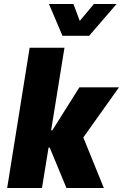

<svg xmlns="http://www.w3.org/2000/svg" viewBox="-20 -945 618 965"><path d="M16 0 129 -705H304L237 -290H243L379 -506H578L383 -232L387 -283L502 0H314L230 -203H224L191 0ZM294 -765 226 -925H349L381 -840L452 -925H566L428 -765Z"/></svg>

Font: Nunito Sans 7pt Condensed Black
Style: Italic
Weight: 900
Width: 3
Italic angle: -9°
Designer: Vernon Adams
Foundry: Vernon Adams
Version: Version 3.101;gftools[0.9.27]